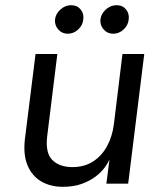

<svg xmlns="http://www.w3.org/2000/svg" viewBox="-20 -708 637 740"><path d="M536 -500 474 0H390L402 -94Q397 -81 384 -63Q371 -45 349 -28Q327 -11 295.5 0.5Q264 12 222 12Q174 12 138.5 -9Q103 -30 86 -71Q69 -112 76 -172L117 -500H201L162 -184Q154 -119 181.5 -91.5Q209 -64 259 -64Q305 -64 338.5 -85.5Q372 -107 392.5 -144.5Q413 -182 419 -230L452 -500ZM416 -578Q394 -578 379.5 -594.5Q365 -611 367 -633Q370 -656 388.5 -672Q407 -688 429 -688Q452 -688 465.5 -672Q479 -656 476 -633Q474 -611 456.5 -594.5Q439 -578 416 -578ZM241 -578Q219 -578 204.5 -594.5Q190 -611 192 -633Q195 -656 213.5 -672Q232 -688 254 -688Q277 -688 290.5 -672Q304 -656 301 -633Q299 -611 281.5 -594.5Q264 -578 241 -578Z"/></svg>

Font: Inclusive Sans
Style: Italic
Weight: 400
Italic angle: -7°
Designer: Olivia King
Foundry: Olivia King
Version: Version 2.004